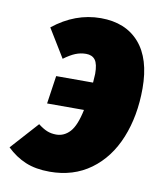

<svg xmlns="http://www.w3.org/2000/svg" viewBox="-117 -611 581 687"><g transform="rotate(10 174.0 -267.5)"><path d="M385 -332Q385 -232 352.5 -152Q320 -72 257.5 -26.5Q195 19 109 19Q58 19 21 3.5Q-16 -12 -47 -42L43 -142Q61 -128 76 -122Q91 -116 109 -116Q138 -116 159 -139Q180 -162 192 -220H58L73 -322H207Q209 -346 209 -354Q209 -390 198 -404.5Q187 -419 165 -419Q145 -419 126.5 -411.5Q108 -404 85 -387L22 -490Q102 -554 195 -554Q285 -554 335 -497Q385 -440 385 -332Z"/></g></svg>

Font: Fira Sans Extra Condensed Black
Style: Italic
Weight: 900
Width: 3
Italic angle: -8°
Designer: Carrois Corporate & Edenspiekermann AG
Foundry: Carrois Corporate GbR & Edenspiekermann AG
Version: Version 4.203